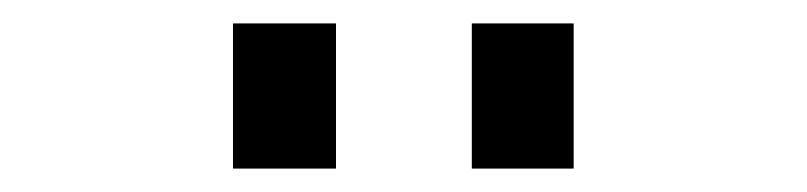

<svg xmlns="http://www.w3.org/2000/svg" viewBox="-20 -814 689 164"><path d="M383 -794H470V-670H383ZM179 -794H267V-670H179Z"/></svg>

Font: Biryani
Style: Regular
Weight: 400
Designer: Dan Reynolds and Mathieu Réguer
Foundry: Dan Reynolds and Mathieu Réguer
Version: Version 1.004; ttfautohint (v1.1) -l 5 -r 5 -G 72 -x 0 -D la